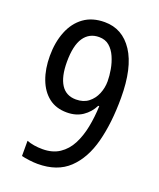

<svg xmlns="http://www.w3.org/2000/svg" viewBox="-137 -808 746 902"><g transform="rotate(20 236.0 -357.0)"><path d="M423 -415Q423 -290 398 -194.5Q373 -99 315.5 -44.5Q258 10 160 10Q141 10 117.5 7Q94 4 79 0V-76Q113 -63 158 -63Q208 -63 242.5 -86Q277 -109 297.5 -148.5Q318 -188 328 -238.5Q338 -289 340 -344H335Q317 -308 284.5 -286Q252 -264 206 -264Q152 -264 115.5 -292.5Q79 -321 60 -371.5Q41 -422 41 -487Q41 -555 62.5 -609Q84 -663 126 -693.5Q168 -724 230 -724Q319 -724 371 -645Q423 -566 423 -415ZM229 -649Q180 -649 153 -609.5Q126 -570 126 -488Q126 -414 151 -375Q176 -336 226 -336Q263 -336 287.5 -355Q312 -374 324.5 -404Q337 -434 337 -467Q337 -494 331.5 -525.5Q326 -557 313.5 -585.5Q301 -614 280.5 -631.5Q260 -649 229 -649Z"/></g></svg>

Font: Noto Sans Thai Cond
Style: Regular
Weight: 400
Width: 3
Designer: Monotype Design Team
Foundry: Monotype Imaging Inc.
Version: Version 2.002; ttfautohint (v1.8.4.7-5d5b)